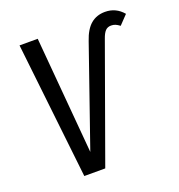

<svg xmlns="http://www.w3.org/2000/svg" viewBox="-127 -806 850 913"><g transform="rotate(-20 297.5 -350.0)"><path d="M68 -689H160L211 -98L384 -596Q402 -650 431.5 -675Q461 -700 504 -700Q559 -700 595 -657L552 -612Q540 -621 530.5 -625Q521 -629 509 -629Q491 -629 480 -617.5Q469 -606 460 -580L251 0H145Z"/></g></svg>

Font: Fira Sans Compressed
Style: Italic
Weight: 400
Width: 1
Italic angle: -8°
Designer: bBox Type GmbH & Carrois Corporate GbR & Edenspiekermann AG
Foundry: bBox Type GmbH & Carrois Corporate GbR & Edenspiekermann AG
Version: Version 4.301